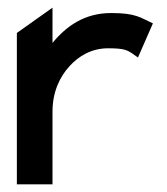

<svg xmlns="http://www.w3.org/2000/svg" viewBox="-20 -481 435 501"><path d="M24 0H117V-190C117 -241 136 -281 162 -309C185 -334 218 -355 262 -355C306 -355 313 -350 330 -338L340 -331L379 -420C346 -435 335 -447 270 -447C201 -447 153 -413 117 -369V-461L24 -395Z"/></svg>

Font: Charger Sport
Style: Bd
Weight: 700
Designer: Jasper
Foundry: Cannot Into Space Fonts
Version: Version 1.1